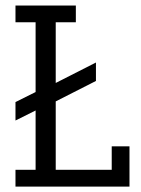

<svg xmlns="http://www.w3.org/2000/svg" viewBox="-20 -687 521 707"><path d="M259.3 -604.9H185.2V-381.5L333.3 -456.8V-388.9L185.2 -313.6V-61.7H391.4V-148.1H456.8V0H37V-61.7H111.1V-280.2L37 -243.2V-311.1L111.1 -348.1V-604.9H37V-666.7H259.3Z"/></svg>

Font: Slabo 27px
Style: Regular
Weight: 400
Version: Version 1.02 Build 003a